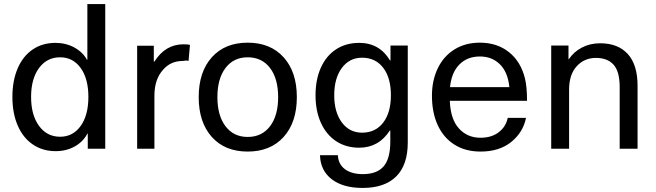

<svg xmlns="http://www.w3.org/2000/svg" viewBox="-20 -732 3231 945"><path d="M412 0V-74H410Q389 -34 347.5 -11Q306 12 254 12Q190 12 141.5 -21Q93 -54 67 -114.5Q41 -175 41 -255Q41 -335 67 -395.5Q93 -456 141 -488.5Q189 -521 253 -521Q304 -521 345.5 -498.5Q387 -476 408 -438H410V-712H498V0ZM276 -59Q339 -59 377 -112Q415 -165 415 -255Q415 -345 377 -397.5Q339 -450 276 -450Q211 -450 172 -397Q133 -344 133 -255Q133 -166 172 -112.5Q211 -59 276 -59Z M883 -514Q907 -514 915 -511L908 -432Q902 -434 896.5 -434Q891 -434 886.5 -433Q882 -432 880 -432Q820 -432 783 -389Q740 -342 740 -261V0H655V-507H737V-429H740Q794 -514 883 -514Z M1199 -522Q1311 -522 1376 -450Q1441 -378 1441 -254Q1441 -130 1376 -58Q1311 14 1199 14Q1087 14 1022.5 -58Q958 -130 958 -254Q958 -378 1022.5 -450Q1087 -522 1199 -522ZM1199 -58Q1269 -58 1309 -110.5Q1349 -163 1349 -254Q1349 -345 1309 -397.5Q1269 -450 1199 -450Q1130 -450 1090 -397.5Q1050 -345 1050 -254Q1050 -163 1090 -110.5Q1130 -58 1199 -58Z M1900 -434H1902V-508H1987V-31Q1987 80 1930 136.5Q1873 193 1765 193Q1668 193 1612.5 150Q1557 107 1555 32H1643Q1645 76 1677.5 100.5Q1710 125 1766 125Q1835 125 1868 87Q1901 49 1901 -35V-90H1899Q1844 -5 1748 -5Q1683 -5 1634.5 -37Q1586 -69 1559.5 -127.5Q1533 -186 1533 -263Q1533 -341 1559.5 -399.5Q1586 -458 1634.5 -489.5Q1683 -521 1748 -521Q1848 -521 1900 -434ZM1625 -263Q1625 -180 1662.5 -129.5Q1700 -79 1762 -79Q1828 -79 1866 -128.5Q1904 -178 1904 -263Q1904 -349 1866 -398.5Q1828 -448 1762 -448Q1700 -448 1662.5 -397.5Q1625 -347 1625 -263Z M2479 -152H2569Q2555 -81 2496.5 -33.5Q2438 14 2345 14Q2271 14 2217 -20Q2163 -54 2134.5 -116Q2106 -178 2106 -261Q2106 -336 2134.5 -395.5Q2163 -455 2216.5 -488.5Q2270 -522 2342 -522Q2427 -522 2485.5 -475Q2544 -428 2564 -345Q2574 -304 2574 -236H2194Q2197 -146 2238.5 -100Q2280 -54 2345 -54Q2399 -54 2434.5 -81Q2470 -108 2479 -152ZM2195 -303H2487Q2480 -376 2441 -415Q2402 -454 2342 -454Q2280 -454 2241 -414.5Q2202 -375 2195 -303Z M3118 -310V0H3030V-303Q3030 -380 3000 -413.5Q2970 -447 2913 -447Q2856 -447 2818.5 -406Q2781 -365 2781 -291V0H2693V-508H2778V-441H2780Q2804 -477 2844 -498Q2884 -519 2934 -519Q3022 -519 3070 -466Q3118 -413 3118 -310Z"/></svg>

Font: CST
Style: Regular
Weight: 400
Version: Version 1.00